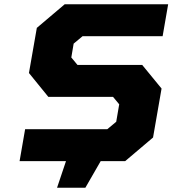

<svg xmlns="http://www.w3.org/2000/svg" viewBox="-20 -757 810 902"><path d="M248 125 290 0H72L98 -150H484L526 -185L540 -267L511 -302H207L116 -414L153 -626L284 -737H770L744 -587H368L326 -552L315 -487L344 -452H648L739 -341L699 -111L568 0H453L381 125Z"/></svg>

Font: Tomorrow
Style: Bold Italic
Weight: 700
Italic angle: -10°
Designer: Tony de Marco, Monica Rizzolli
Foundry: Just in Type
Version: Version 2.002